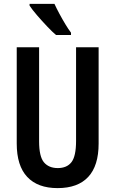

<svg xmlns="http://www.w3.org/2000/svg" viewBox="-20 -957 593 987"><path d="M487 -219Q487 -105 433.5 -47.5Q380 10 276 10Q174 10 120 -47.5Q66 -105 66 -219V-714H181V-231Q181 -152 206 -122.5Q231 -93 277 -93Q324 -93 347.5 -123.5Q371 -154 371 -232V-714H487ZM260 -937Q270 -915 285 -887Q300 -859 316 -832.5Q332 -806 345 -789V-777H268Q249 -793 222 -821.5Q195 -850 170 -879Q145 -908 132 -928V-937Z"/></svg>

Font: Noto Sans Sinhala ExtraCondensed SemiBold
Style: Regular
Weight: 600
Width: 2
Designer: Jelle Bosma - Monotype Design Team
Foundry: Monotype Imaging Inc.
Version: Version 2.006; ttfautohint (v1.8.4.7-5d5b)